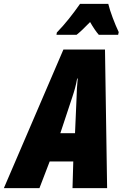

<svg xmlns="http://www.w3.org/2000/svg" viewBox="-78 -973 634 993"><path d="M214 -793H318C336 -807 359 -829 388 -859C404 -831 419 -809 433 -793H533L536 -807C516 -849 491 -914 482 -953H336C298 -899 259 -849 216 -805ZM-58 0H126L179 -138H301L297 0H476L465 -717H250ZM234 -284 296 -471C307 -504 315 -532 321 -567H324C320 -530 319 -500 318 -468L310 -284Z"/></svg>

Font: Noto Sans UI Condensed Black
Style: Italic
Weight: 900
Width: 3
Italic angle: -192°
Designer: Monotype Design Team
Foundry: Monotype Imaging Inc.
Version: Version 1.901